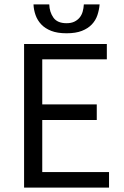

<svg xmlns="http://www.w3.org/2000/svg" viewBox="-20 -857 567 877"><path d="M90 0V-656H468V-586H173V-380H422V-309H173V-71H478V0ZM284 -705Q242 -705 214 -716Q186 -727 168.5 -745.5Q151 -764 142.5 -788Q134 -812 133 -837H205Q206 -802 224 -776.5Q242 -751 284 -751Q305 -751 319.5 -758Q334 -765 343.5 -776.5Q353 -788 357.5 -803.5Q362 -819 363 -837H435Q433 -812 425 -788Q417 -764 399.5 -745.5Q382 -727 354 -716Q326 -705 284 -705Z"/></svg>

Font: Source Sans Pro
Style: Regular
Weight: 400
Designer: Paul D. Hunt
Foundry: Adobe Systems Incorporated
Version: Version 2.021;PS 2.000;hotconv 1.0.86;makeotf.lib2.5.63406